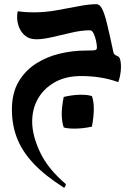

<svg xmlns="http://www.w3.org/2000/svg" viewBox="-20 -391 664 919"><path d="M442 -371Q456 -371 467.5 -351Q479 -331 491.5 -280.5Q504 -230 523 -140Q525 -130 538 -124.5Q551 -119 553 -112Q559 -98 559 -69Q559 -51 555 -30.5Q551 -10 546 2Q504 -13 460 -20Q416 -27 368 -27Q295 -27 242.5 2.5Q190 32 162 81Q134 130 134 191Q134 257 171.5 337Q209 417 295 490Q295 500 287 508Q194 449 139.5 390.5Q85 332 61 269Q37 206 37 134Q37 54 69 0Q101 -54 153 -87Q205 -120 267 -134.5Q329 -149 389 -149Q429 -149 436.5 -151.5Q444 -154 444 -163Q444 -175 440 -194.5Q436 -214 428.5 -230Q421 -246 410 -246Q371 -246 323.5 -235Q276 -224 231 -213.5Q186 -203 154 -203Q121 -203 101 -219.5Q81 -236 71.5 -260Q62 -284 62 -308Q62 -312 62.5 -321.5Q63 -331 65 -337Q79 -335 97.5 -333.5Q116 -332 145 -332Q197 -332 252.5 -342Q308 -352 357.5 -361.5Q407 -371 442 -371ZM285 219Q276 192 275.5 157.5Q275 123 285 73Q327 63 363.5 62.5Q400 62 420 69Q438 119 420 215Q380 224 341.5 224.5Q303 225 285 219Z"/></svg>

Font: Ruwudu SemiBold
Style: Regular
Weight: 600
Designer: Becca Hirsbrunner Spalinger
Foundry: SIL International
Version: Version 3.000